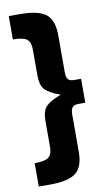

<svg xmlns="http://www.w3.org/2000/svg" viewBox="-96 -790 548 964"><g transform="rotate(-10 178.0 -308.5)"><path d="M288 -370H324V-248H288Q267 -248 258 -237Q249 -226 249 -201V-11Q249 65 211 95.5Q173 126 80 126H21V7Q73 7 92 -7.5Q111 -22 111 -59V-191Q111 -244 132.5 -266Q154 -288 209 -309Q153 -330 132 -351.5Q111 -373 111 -426V-558Q111 -595 92 -609.5Q73 -624 21 -624V-743H80Q173 -743 211 -712.5Q249 -682 249 -606V-416Q249 -391 258 -380.5Q267 -370 288 -370Z"/></g></svg>

Font: Montserrat-Arabic SemiBold
Style: Regular
Weight: 600
Designer: Mohamed Gaber
Foundry: Kief Type Foundry
Version: Version 5.008;PS 005.008;hotconv 1.0.88;makeotf.lib2.5.64775